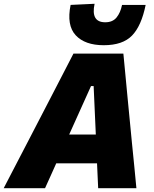

<svg xmlns="http://www.w3.org/2000/svg" viewBox="-56 -997 814 1017"><path d="M-36.5 0Q-6 -58.5 26.8 -122Q59.5 -185.5 90 -243.5L216.5 -487.5Q249 -550.5 276.8 -604Q304.5 -657.5 333 -713H597.5Q602.5 -657.5 607.8 -605Q613 -552.5 619 -487L643 -239Q649 -182 655 -119.2Q661 -56.5 666.5 0H464Q462.5 -32 461 -65.5Q459.5 -99 458 -132H242Q227 -98.5 212 -65.2Q197 -32 182.5 0ZM426 -541 310.5 -284.5H451.5L440 -541ZM493.5 -757.5Q394 -757.5 345 -810.2Q296 -863 318 -971L445 -977Q424 -879 501.5 -879Q540.5 -879 561.2 -904.2Q582 -929.5 590.5 -971H715.5Q693 -860 643.5 -808.8Q594 -757.5 493.5 -757.5Z"/></svg>

Font: Commissioner ExtraBold
Style: Italic
Weight: 800
Italic angle: -12°
Designer: Kostas Bartsokas
Foundry: Kostas Bartsokas
Version: Version 1.000; ttfautohint (v1.8.3)